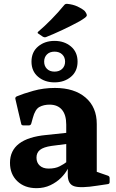

<svg xmlns="http://www.w3.org/2000/svg" viewBox="-20 -967 605 1000"><path d="M170 13Q108 13 70 -23.5Q32 -60 32 -119Q32 -246 221 -264L325 -275V-318Q325 -369 302.5 -395.5Q280 -422 238 -422Q208 -422 185.5 -410Q163 -398 151 -353L143 -324Q140 -314 131 -314H101Q91 -314 90 -324Q82 -357 74.5 -389.5Q67 -422 60 -452Q58 -460 67 -465Q100 -479 153.5 -494Q207 -509 266 -509Q367 -509 425.5 -459Q484 -409 484 -321V-72L542 -52Q551 -49 551 -39V-19Q551 -9 541 -8L487 0Q400 14 366.5 3Q333 -8 333 -56V-88Q321 -64 298 -41Q275 -18 242.5 -2.5Q210 13 170 13ZM233 -89Q268 -89 291 -101Q314 -113 325 -122V-217L248 -207Q207 -201 188.5 -186.5Q170 -172 170 -146Q170 -120 187 -104.5Q204 -89 233 -89ZM264 -538Q213 -538 178.5 -567Q144 -596 144 -646Q144 -696 178.5 -725Q213 -754 264 -754Q315 -754 349.5 -725Q384 -696 384 -646Q384 -596 349.5 -567Q315 -538 264 -538ZM264 -594Q289 -594 304 -608.5Q319 -623 319 -646Q319 -669 304 -683.5Q289 -698 264 -698Q239 -698 224.5 -683.5Q210 -669 210 -646Q210 -623 224.5 -608.5Q239 -594 264 -594ZM181 -791Q172 -795 179 -802Q212 -830 247.5 -866Q283 -902 314 -940Q320 -948 330 -947Q360 -944 383 -933.5Q406 -923 421 -910Q435 -892 431.5 -884Q428 -876 394 -856Q352 -833 305 -811Q258 -789 220 -774Q212 -771 203 -776Z"/></svg>

Font: Hahmlet
Style: Bold
Weight: 700
Designer: Minjoo Ham & Mark Frömberg
Foundry: hypertype
Version: Version 1.002; ttfautohint (v1.8.3)